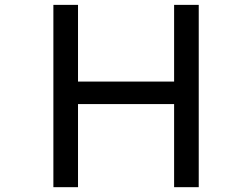

<svg xmlns="http://www.w3.org/2000/svg" viewBox="-20 -776 1040 792"><path d="M301.8 -439.5H698.2V-755.9H799.8V-3.9H698.2V-346.7H301.8V-3.9H200.2V-755.9H301.8Z"/></svg>

Font: MotoyaLCedar
Style: W3 mono
Weight: 400
Version: Version 1.01